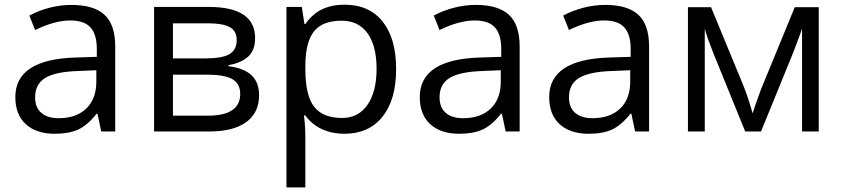

<svg xmlns="http://www.w3.org/2000/svg" viewBox="-20 -565 3625 825"><path d="M415 0 398.9 -76.2H395Q355 -25.9 315.2 -8.1Q275.4 9.8 215.8 9.8Q136.2 9.8 91.1 -31.2Q45.9 -72.3 45.9 -147.9Q45.9 -310.1 305.2 -317.9L396 -320.8V-354Q396 -417 368.9 -447Q341.8 -477.1 282.2 -477.1Q215.3 -477.1 130.9 -436L106 -498Q145.5 -519.5 192.6 -531.7Q239.7 -543.9 287.1 -543.9Q382.8 -543.9 429 -501.5Q475.1 -459 475.1 -365.2V0ZM231.9 -57.1Q307.6 -57.1 350.8 -98.6Q394 -140.1 394 -214.8V-263.2L313 -259.8Q216.3 -256.3 173.6 -229.7Q130.9 -203.1 130.9 -147Q130.9 -103 157.5 -80.1Q184.1 -57.1 231.9 -57.1Z M1076.2 -400.9Q1076.2 -348.6 1046.1 -321.5Q1016.1 -294.4 961.9 -285.2V-280.8Q1030.3 -271.5 1061.8 -240.7Q1093.3 -210 1093.3 -155.8Q1093.3 -81.1 1038.3 -40.5Q983.4 0 877.9 0H642.1V-535.2H877Q1076.2 -535.2 1076.2 -400.9ZM1012.2 -161.1Q1012.2 -204.6 979.2 -224.4Q946.3 -244.1 870.1 -244.1H723.1V-67.9H872.1Q1012.2 -67.9 1012.2 -161.1ZM997.1 -393.1Q997.1 -432.1 967 -448.5Q937 -464.8 876 -464.8H723.1V-314H860.4Q935.5 -314 966.3 -332.5Q997.1 -351.1 997.1 -393.1Z M1460 9.8Q1407.7 9.8 1364.5 -9.5Q1321.3 -28.8 1292 -68.8H1286.1Q1292 -22 1292 20V240.2H1210.9V-535.2H1276.9L1288.1 -461.9H1292Q1323.2 -505.9 1364.7 -525.4Q1406.2 -544.9 1460 -544.9Q1566.4 -544.9 1624.3 -472.2Q1682.1 -399.4 1682.1 -268.1Q1682.1 -136.2 1623.3 -63.2Q1564.5 9.8 1460 9.8ZM1448.2 -476.1Q1366.2 -476.1 1329.6 -430.7Q1293 -385.3 1292 -286.1V-268.1Q1292 -155.3 1329.6 -106.7Q1367.2 -58.1 1450.2 -58.1Q1519.5 -58.1 1558.8 -114.3Q1598.1 -170.4 1598.1 -269Q1598.1 -369.1 1558.8 -422.6Q1519.5 -476.1 1448.2 -476.1Z M2152.8 0 2136.7 -76.2H2132.8Q2092.8 -25.9 2053 -8.1Q2013.2 9.8 1953.6 9.8Q1874 9.8 1828.9 -31.2Q1783.7 -72.3 1783.7 -147.9Q1783.7 -310.1 2043 -317.9L2133.8 -320.8V-354Q2133.8 -417 2106.7 -447Q2079.6 -477.1 2020 -477.1Q1953.1 -477.1 1868.7 -436L1843.8 -498Q1883.3 -519.5 1930.4 -531.7Q1977.5 -543.9 2024.9 -543.9Q2120.6 -543.9 2166.7 -501.5Q2212.9 -459 2212.9 -365.2V0ZM1969.7 -57.1Q2045.4 -57.1 2088.6 -98.6Q2131.8 -140.1 2131.8 -214.8V-263.2L2050.8 -259.8Q1954.1 -256.3 1911.4 -229.7Q1868.7 -203.1 1868.7 -147Q1868.7 -103 1895.3 -80.1Q1921.9 -57.1 1969.7 -57.1Z M2709 0 2692.9 -76.2H2689Q2648.9 -25.9 2609.1 -8.1Q2569.3 9.8 2509.8 9.8Q2430.2 9.8 2385 -31.2Q2339.8 -72.3 2339.8 -147.9Q2339.8 -310.1 2599.1 -317.9L2689.9 -320.8V-354Q2689.9 -417 2662.8 -447Q2635.7 -477.1 2576.2 -477.1Q2509.3 -477.1 2424.8 -436L2399.9 -498Q2439.5 -519.5 2486.6 -531.7Q2533.7 -543.9 2581.1 -543.9Q2676.8 -543.9 2722.9 -501.5Q2769 -459 2769 -365.2V0ZM2525.9 -57.1Q2601.6 -57.1 2644.8 -98.6Q2688 -140.1 2688 -214.8V-263.2L2606.9 -259.8Q2510.3 -256.3 2467.5 -229.7Q2424.8 -203.1 2424.8 -147Q2424.8 -103 2451.4 -80.1Q2478 -57.1 2525.9 -57.1Z M3213.9 -78.1 3229 -123.5 3250 -181.2 3395 -534.2H3498V0H3426.3V-441.9L3416.5 -413.6L3388.2 -338.9L3250 0H3182.1L3043.9 -339.8Q3018.1 -405.3 3008.3 -441.9V0H2936V-534.2H3035.2L3175.3 -194.8Q3196.3 -141.1 3213.9 -78.1Z"/></svg>

Font: Zoram GWebM
Style: Regular
Weight: 400
Foundry: Ascender Corporation
Version: Version 1.000